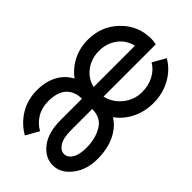

<svg xmlns="http://www.w3.org/2000/svg" viewBox="-78 -884 1215 1215"><g transform="rotate(-45 529.0 -277.0)"><path d="M454 -327Q454 -392 414 -429.5Q374 -467 292 -467Q234 -467 190 -440.5Q146 -414 121 -369L34 -418Q73 -486 139.5 -526.5Q206 -567 292 -567Q368 -567 425 -536.5Q482 -506 511 -450Q551 -504 611.5 -534.5Q672 -565 744 -565Q866 -565 949.5 -483.5Q1033 -402 1033 -286Q1033 -273 1031.5 -261.5Q1030 -250 1028 -245L1027 -240H560Q575 -174 629.5 -130.5Q684 -87 754 -87Q811 -87 857.5 -111.5Q904 -136 928 -178L1015 -129Q978 -64 908.5 -25.5Q839 13 754 13Q678 13 614 -18.5Q550 -50 510 -106Q477 -51 410.5 -19Q344 13 254 13Q157 13 91 -38.5Q25 -90 25 -160Q25 -228 87.5 -277.5Q150 -327 264 -327ZM254 -87Q336 -87 395 -122Q454 -157 454 -235H264Q193 -235 159.5 -212.5Q126 -190 126 -160Q126 -128 159.5 -107.5Q193 -87 254 -87ZM559 -327H928Q914 -390 863 -427.5Q812 -465 744 -465Q676 -465 624.5 -427Q573 -389 559 -327Z"/></g></svg>

Font: Edgecutting Lite Medium
Style: Medium
Weight: 500
Designer: RandomMaerks (Nguyen Gia Bao)
Version: Version 1.0